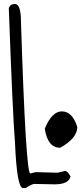

<svg xmlns="http://www.w3.org/2000/svg" viewBox="-20 -941 410 969"><path d="M55.7 -920.9Q85.9 -920.9 85.9 -829.1Q110.4 -65.4 132.8 -65.4L160.2 -72.3L270.5 -69.3L307.6 -78.1Q322.3 -78.1 335.9 -49.8Q326.2 -10.7 255.9 -10.7L153.3 -12.7Q141.6 -12.7 110.4 7.8H95.7Q65.4 7.8 55.7 -219.7Q43.9 -365.2 24.4 -900.4Q32.2 -920.9 55.7 -920.9ZM292 -378.9Q345.7 -378.9 370.1 -299.8Q370.1 -244.1 284.2 -195.3Q219.7 -195.3 206.1 -292Q242.2 -378.9 292 -378.9Z"/></svg>

Font: Sue Ellen Francisco
Style: Regular
Weight: 400
Designer: Kimberly Geswein
Foundry: Kimberly Geswein
Version: Version 1.002 2007